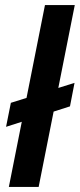

<svg xmlns="http://www.w3.org/2000/svg" viewBox="-20 -740 316 760"><path d="M23 -333 275 -412 257 -319 4 -238ZM158 -720H276L133 0H15Z"/></svg>

Font: Albert Sans SemiBold
Style: Italic
Weight: 600
Italic angle: -11.25°
Designer: Andreas Rasmussen
Foundry: a.Foundry
Version: Version 1.025